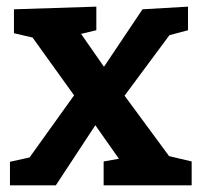

<svg xmlns="http://www.w3.org/2000/svg" viewBox="-20 -558 609 578"><path d="M10 0V-71L69 -84L203 -271L78 -445L22 -458V-530L270 -538V-467L224 -456L293 -357L409 -530L546 -538V-467L490 -452L355 -270L489 -88L557 -72V0H292V-72L338 -80L267 -181L148 0Z"/></svg>

Font: Bitter
Style: Bold
Weight: 700
Designer: Sol Matas, and Bitter project Authors
Foundry: Sol Matas
Version: Version 2.001